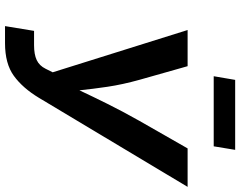

<svg xmlns="http://www.w3.org/2000/svg" viewBox="-116 -841 957 765"><g transform="rotate(90 362.5 -458.5)"><path d="M84 0 103 -115.7H160.2Q196.8 -115.7 219.2 -126.2Q241.7 -136.7 253.9 -161.6L268.1 -189.9L99.6 -727.5H243.7L297.9 -536.1Q316.9 -467.8 325.7 -408.4Q334.5 -349.1 339.8 -296.4Q364.3 -348.6 393.6 -407.7Q422.9 -466.8 461.9 -536.1L571.3 -727.5H724.6L369.6 -134.8Q330.6 -70.3 282.2 -35.2Q233.9 0 151.9 0ZM577.1 -917 563 -831.5H283.7L298.3 -917Z"/></g></svg>

Font: Inter Semi Bold
Style: Italic
Weight: 600
Italic angle: -9.39999°
Designer: Rasmus Andersson
Foundry: rsms
Version: Version 4.000;git-3c8e0fc